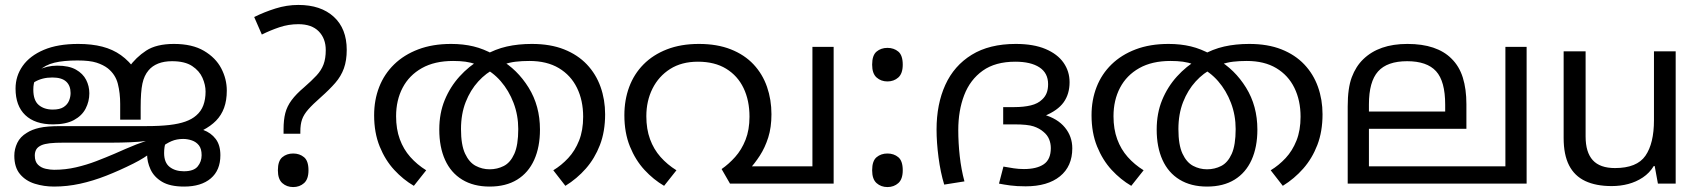

<svg xmlns="http://www.w3.org/2000/svg" viewBox="-20 -744 6895 778"><path d="M297 -566Q352 -566 394.5 -555Q437 -544 470 -520.5Q503 -497 531 -458L501 -470Q531 -512 572.5 -539Q614 -566 685 -566Q759 -566 806.5 -538Q854 -510 876.5 -467Q899 -424 899 -377Q899 -337 888 -307Q877 -277 855.5 -255Q834 -233 801 -216L636 -181L574 -173Q546 -169 507 -167.5Q468 -166 439 -166H242Q202 -166 181.5 -163.5Q161 -161 149 -156Q133 -149 127 -138.5Q121 -128 121 -114Q121 -89 134 -76.5Q147 -64 165.5 -60Q184 -56 199 -56Q245 -56 288 -66Q331 -76 370 -91Q409 -106 444 -121Q467 -131 488.5 -140.5Q510 -150 532 -158.5Q554 -167 576 -174.5Q598 -182 621 -188Q644 -196 658.5 -203.5Q673 -211 684 -216.5Q695 -222 706.5 -225.5Q718 -229 735 -229Q772 -229 803.5 -217.5Q835 -206 854 -181Q873 -156 873 -115Q873 -54 834 -21Q795 12 726 12Q669 12 636.5 -7.5Q604 -27 590 -57.5Q576 -88 576 -119Q576 -148 593 -168.5Q610 -189 638 -198L690 -217Q680 -211 669.5 -199Q659 -187 652 -168.5Q645 -150 645 -124Q645 -85 667.5 -67.5Q690 -50 725 -50Q765 -50 781 -69.5Q797 -89 797 -115Q797 -141 786 -155Q775 -169 757.5 -175Q740 -181 722 -181Q696 -181 675 -172Q654 -163 632 -146L626 -155Q613 -142 597.5 -129.5Q582 -117 563 -105Q544 -93 520 -81Q464 -53 410.5 -32Q357 -11 304.5 0.5Q252 12 199 12Q158 12 121 0.5Q84 -11 61 -38.5Q38 -66 38 -113Q38 -140 50 -165Q62 -190 89 -206Q109 -219 139.5 -226Q170 -233 225 -233H572Q628 -233 666.5 -237.5Q705 -242 731.5 -251.5Q758 -261 775 -276Q795 -293 804 -317.5Q813 -342 813 -373Q813 -400 800.5 -428.5Q788 -457 758.5 -476.5Q729 -496 677 -496Q645 -496 621 -486.5Q597 -477 582 -459Q564 -438 557 -405Q550 -372 550 -310V-259H467V-323Q467 -367 457.5 -404.5Q448 -442 417 -467Q399 -481 371.5 -490Q344 -499 294 -499Q238 -499 200.5 -490Q163 -481 136 -456Q132 -452 129 -444.5Q126 -437 124 -430Q119 -414 117 -404Q115 -394 115 -381Q115 -337 137 -318.5Q159 -300 194 -300Q222 -300 237.5 -310Q253 -320 259.5 -335.5Q266 -351 266 -367Q266 -397 248 -413.5Q230 -430 192 -430Q151 -430 120.5 -412Q90 -394 71 -373L75 -415Q100 -442 135 -460Q170 -478 212 -478Q259 -478 287.5 -462Q316 -446 329 -420.5Q342 -395 342 -366Q342 -333 327 -304Q312 -275 279.5 -257.5Q247 -240 195 -240Q122 -240 82.5 -277.5Q43 -315 43 -385Q43 -436 72 -477Q101 -518 157.5 -542Q214 -566 297 -566Z M1129 -202V-220Q1129 -258 1136 -285.5Q1143 -313 1161.5 -338Q1180 -363 1212 -390Q1243 -417 1262.5 -438Q1282 -459 1291 -483Q1300 -507 1300 -541Q1300 -588 1271.5 -617Q1243 -646 1189 -646Q1149 -646 1112 -633.5Q1075 -621 1041 -604L1010 -675Q1050 -695 1096 -709.5Q1142 -724 1189 -724Q1280 -724 1332.5 -676Q1385 -628 1385 -542Q1385 -499 1373.5 -467Q1362 -435 1338.5 -408Q1315 -381 1280 -350Q1247 -321 1229 -300.5Q1211 -280 1204 -260Q1197 -240 1197 -211V-202ZM1168 14Q1142 14 1124 -2Q1106 -18 1106 -54Q1106 -92 1124 -107Q1142 -122 1168 -122Q1194 -122 1212 -107Q1230 -92 1230 -54Q1230 -18 1212 -2Q1194 14 1168 14Z M1964 12Q1899 12 1853 -16Q1807 -44 1783.5 -96Q1760 -148 1760 -219Q1760 -285 1782 -338.5Q1804 -392 1842 -434Q1880 -476 1928 -504L1943 -520Q1987 -545 2033.5 -555.5Q2080 -566 2135 -566Q2210 -566 2265.5 -544Q2321 -522 2358 -483Q2395 -444 2413.5 -392Q2432 -340 2432 -281Q2432 -211 2411 -156.5Q2390 -102 2354 -61Q2318 -20 2271 9L2222 -54Q2255 -74 2282.5 -103.5Q2310 -133 2326.5 -174.5Q2343 -216 2343 -271Q2343 -337 2318 -388Q2293 -439 2244.5 -468Q2196 -497 2125 -497Q2095 -497 2069.5 -494Q2044 -491 2019 -482L1988 -467Q1950 -449 1918 -414Q1886 -379 1867 -330.5Q1848 -282 1848 -221Q1848 -157 1864.5 -121.5Q1881 -86 1907.5 -72Q1934 -58 1964 -58Q1995 -58 2021.5 -71.5Q2048 -85 2064 -120.5Q2080 -156 2080 -221Q2080 -277 2061 -327Q2042 -377 2009 -415Q1976 -453 1932 -473L1911 -483Q1888 -491 1866 -494Q1844 -497 1816 -497Q1741 -497 1689.5 -468Q1638 -439 1611.5 -388.5Q1585 -338 1585 -273Q1585 -221 1600 -180Q1615 -139 1642.5 -108Q1670 -77 1707 -54L1657 9Q1614 -16 1577.5 -55.5Q1541 -95 1518.5 -150.5Q1496 -206 1496 -277Q1496 -339 1516.5 -391.5Q1537 -444 1577 -483Q1617 -522 1675 -544Q1733 -566 1808 -566Q1857 -566 1898.5 -556Q1940 -546 1981 -523L2006 -503Q2076 -463 2122 -389Q2168 -315 2168 -219Q2168 -148 2144.5 -96Q2121 -44 2075.5 -16Q2030 12 1964 12Z M2812 -566Q2886 -566 2941.5 -544Q2997 -522 3033.5 -483Q3070 -444 3088 -392Q3106 -340 3106 -281Q3106 -228 3093 -187Q3080 -146 3059 -113.5Q3038 -81 3012 -53L2988 -70H3272V-554H3358V0H2938L2904 -59Q2933 -79 2959 -108Q2985 -137 3001 -177.5Q3017 -218 3017 -271Q3017 -337 2993 -387Q2969 -437 2922.5 -465.5Q2876 -494 2808 -494Q2742 -494 2695.5 -464.5Q2649 -435 2624 -385Q2599 -335 2599 -273Q2599 -221 2614 -180Q2629 -139 2656.5 -108Q2684 -77 2721 -54L2671 9Q2628 -16 2591.5 -55.5Q2555 -95 2532.5 -150.5Q2510 -206 2510 -277Q2510 -339 2529.5 -391.5Q2549 -444 2587.5 -483Q2626 -522 2682.5 -544Q2739 -566 2812 -566Z M3576 -414Q3550 -414 3532 -430Q3514 -446 3514 -482Q3514 -520 3532 -535Q3550 -550 3576 -550Q3602 -550 3620 -535Q3638 -520 3638 -482Q3638 -446 3620 -430Q3602 -414 3576 -414ZM3576 14Q3550 14 3532 -2Q3514 -18 3514 -54Q3514 -92 3532 -107Q3550 -122 3576 -122Q3602 -122 3620 -107Q3638 -92 3638 -54Q3638 -18 3620 -2Q3602 14 3576 14Z M4096 -566Q4168 -566 4216.5 -545.5Q4265 -525 4289.5 -490Q4314 -455 4314 -411Q4314 -363 4290 -329.5Q4266 -296 4212 -274L4208 -280Q4265 -264 4295 -227.5Q4325 -191 4325 -143Q4325 -70 4275 -29.5Q4225 11 4136 11Q4100 11 4074 7.5Q4048 4 4028 0L4046 -69Q4068 -65 4088 -62Q4108 -59 4129 -59Q4181 -59 4209.5 -78.5Q4238 -98 4238 -144Q4238 -163 4231 -180Q4224 -197 4208 -210Q4192 -224 4168 -232Q4144 -240 4091 -240H4045V-310H4090Q4128 -310 4157 -317Q4186 -324 4203 -341Q4215 -352 4221 -367Q4227 -382 4227 -403Q4227 -448 4192 -471Q4157 -494 4094 -494Q4013 -494 3962 -457.5Q3911 -421 3887 -358.5Q3863 -296 3863 -217Q3863 -165 3869 -111Q3875 -57 3888 -9L3806 4Q3791 -45 3783 -106Q3775 -167 3775 -219Q3775 -322 3810.5 -400Q3846 -478 3917.5 -522Q3989 -566 4096 -566Z M4871 12Q4806 12 4760 -16Q4714 -44 4690.5 -96Q4667 -148 4667 -219Q4667 -285 4689 -338.5Q4711 -392 4749 -434Q4787 -476 4835 -504L4850 -520Q4894 -545 4940.5 -555.5Q4987 -566 5042 -566Q5117 -566 5172.5 -544Q5228 -522 5265 -483Q5302 -444 5320.5 -392Q5339 -340 5339 -281Q5339 -211 5318 -156.5Q5297 -102 5261 -61Q5225 -20 5178 9L5129 -54Q5162 -74 5189.5 -103.5Q5217 -133 5233.5 -174.5Q5250 -216 5250 -271Q5250 -337 5225 -388Q5200 -439 5151.5 -468Q5103 -497 5032 -497Q5002 -497 4976.5 -494Q4951 -491 4926 -482L4895 -467Q4857 -449 4825 -414Q4793 -379 4774 -330.5Q4755 -282 4755 -221Q4755 -157 4771.5 -121.5Q4788 -86 4814.5 -72Q4841 -58 4871 -58Q4902 -58 4928.5 -71.5Q4955 -85 4971 -120.5Q4987 -156 4987 -221Q4987 -277 4968 -327Q4949 -377 4916 -415Q4883 -453 4839 -473L4818 -483Q4795 -491 4773 -494Q4751 -497 4723 -497Q4648 -497 4596.5 -468Q4545 -439 4518.5 -388.5Q4492 -338 4492 -273Q4492 -221 4507 -180Q4522 -139 4549.5 -108Q4577 -77 4614 -54L4564 9Q4521 -16 4484.5 -55.5Q4448 -95 4425.5 -150.5Q4403 -206 4403 -277Q4403 -339 4423.5 -391.5Q4444 -444 4484 -483Q4524 -522 4582 -544Q4640 -566 4715 -566Q4764 -566 4805.5 -556Q4847 -546 4888 -523L4913 -503Q4983 -463 5029 -389Q5075 -315 5075 -219Q5075 -148 5051.5 -96Q5028 -44 4982.5 -16Q4937 12 4871 12Z M6166 -554V0H5441V-313Q5441 -387 5457.5 -431Q5474 -475 5504 -504Q5536 -535 5580.5 -550.5Q5625 -566 5683 -566Q5743 -566 5787.5 -551Q5832 -536 5861 -507Q5893 -476 5907.5 -429.5Q5922 -383 5922 -322V-222H5527V-70H6080V-554ZM5682 -496Q5601 -496 5564 -454.5Q5527 -413 5527 -321V-292H5836V-320Q5836 -415 5799 -455.5Q5762 -496 5682 -496Z M6770 -536V0H6698L6685 -71H6681Q6664 -43 6637 -25Q6610 -7 6578 1.5Q6546 10 6511 10Q6447 10 6403.5 -10.5Q6360 -31 6338 -74Q6316 -117 6316 -185V-536H6405V-191Q6405 -127 6434 -95Q6463 -63 6524 -63Q6613 -63 6647.5 -113Q6682 -163 6682 -257V-536Z"/></svg>

Font: hexlmalayalam05
Style: Book
Weight: 400
Designer: Jelle Bosma - Monotype Design Team
Foundry: Monotype Imaging Inc.
Version: Version 2.003